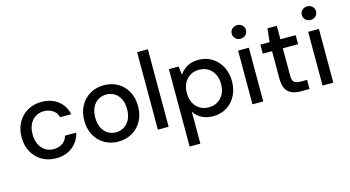

<svg xmlns="http://www.w3.org/2000/svg" viewBox="-96 -1113 3145 1723"><g transform="rotate(-15 1476.5 -251.0)"><path d="M301 12Q228 12 171 -21Q114 -54 81.5 -113Q49 -172 49 -249Q49 -327 81.5 -386Q114 -445 171 -478Q228 -511 301 -511Q393 -511 454.5 -463.5Q516 -416 533 -335H429Q419 -378 383.5 -401.5Q348 -425 300 -425Q260 -425 226 -405Q192 -385 171.5 -346Q151 -307 151 -249Q151 -207 163 -174Q175 -141 195.5 -118.5Q216 -96 243 -84.5Q270 -73 300 -73Q333 -73 359 -83.5Q385 -94 403.5 -114.5Q422 -135 429 -164H533Q516 -85 454 -36.5Q392 12 301 12Z M880 12Q809 12 752.5 -20.5Q696 -53 663.5 -112Q631 -171 631 -249Q631 -328 664 -387Q697 -446 754 -478.5Q811 -511 881 -511Q953 -511 1009.5 -478.5Q1066 -446 1098.5 -387.5Q1131 -329 1131 -249Q1131 -171 1098 -112Q1065 -53 1008 -20.5Q951 12 880 12ZM880 -74Q920 -74 953.5 -93.5Q987 -113 1008 -152.5Q1029 -192 1029 -250Q1029 -308 1008.5 -347Q988 -386 954.5 -405.5Q921 -425 881 -425Q843 -425 808.5 -405.5Q774 -386 753.5 -347Q733 -308 733 -249Q733 -192 753.5 -152.5Q774 -113 807.5 -93.5Q841 -74 880 -74Z M1248 0V-720H1348V0Z M1484 220V-499H1574L1584 -421Q1600 -444 1624 -465Q1648 -486 1681.5 -498.5Q1715 -511 1760 -511Q1832 -511 1886.5 -476.5Q1941 -442 1972 -383Q2003 -324 2003 -248Q2003 -173 1972 -114Q1941 -55 1886 -21.5Q1831 12 1759 12Q1700 12 1655 -11.5Q1610 -35 1584 -77V220ZM1743 -75Q1790 -75 1826 -97Q1862 -119 1882 -158Q1902 -197 1902 -249Q1902 -301 1882 -340.5Q1862 -380 1826 -402Q1790 -424 1743 -424Q1696 -424 1660 -402Q1624 -380 1604 -341Q1584 -302 1584 -249Q1584 -197 1604 -158Q1624 -119 1660 -97Q1696 -75 1743 -75Z M2127 0V-499H2227V0ZM2177 -596Q2149 -596 2130 -614Q2111 -632 2111 -660Q2111 -687 2130 -704.5Q2149 -722 2177 -722Q2205 -722 2224 -704.5Q2243 -687 2243 -660Q2243 -632 2224 -614Q2205 -596 2177 -596Z M2576 0Q2528 0 2493 -15Q2458 -30 2439 -65Q2420 -100 2420 -160V-415H2334V-499H2420L2433 -624H2520V-499H2662V-415H2520V-159Q2520 -116 2538 -100.5Q2556 -85 2600 -85H2657V0Z M2778 0V-499H2878V0ZM2828 -596Q2800 -596 2781 -614Q2762 -632 2762 -660Q2762 -687 2781 -704.5Q2800 -722 2828 -722Q2856 -722 2875 -704.5Q2894 -687 2894 -660Q2894 -632 2875 -614Q2856 -596 2828 -596Z"/></g></svg>

Font: DM Sans 20pt Medium
Style: Regular
Weight: 500
Version: Version 4.004;gftools[0.9.30]